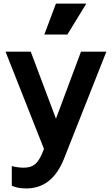

<svg xmlns="http://www.w3.org/2000/svg" viewBox="-20 -833 626 1074"><path d="M127 221C229 221 296 160 338 55L575 -544H433L293 -169L152 -544H11L226 0L214 29C193 75 172 105 112 105C90 105 64 101 46 96V206C69 217 98 221 127 221ZM228 -640H357L463 -813H293Z"/></svg>

Font: Mluvka
Style: Bold
Weight: 700
Designer: Modified by Jiří Krblich, Original typeface by Gumpita Rahayu
Foundry: Gumpita Rahayu & Jiří Krblich
Version: Version 2.000;Glyphs 3.1.1 (3134)